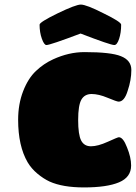

<svg xmlns="http://www.w3.org/2000/svg" viewBox="-20 -819 600 848"><path d="M199.2 -17.1Q171.9 -29.8 145.3 -52Q118.7 -74.2 102.1 -102.1Q60.1 -174.3 60.1 -290Q60.1 -359.4 82.3 -416.5Q104.5 -473.6 139.2 -505.9Q172.4 -537.6 214.8 -557.1Q284.2 -588.9 353 -588.9Q470.2 -588.9 514.2 -570.8Q560.1 -552.7 560.1 -509.8Q560.1 -465.8 543.9 -418Q529.3 -370.1 503.9 -370.1Q496.1 -370.1 455.1 -387.2Q415.5 -403.8 384.8 -403.8Q354 -403.8 339.6 -379.2Q325.2 -354.5 325.2 -289.1Q325.2 -224.1 338.4 -198.5Q351.6 -172.9 381.8 -172.9Q412.1 -172.9 456.1 -192.9Q500 -212.9 504.9 -212.9Q523.9 -212.9 541 -168Q559.1 -124 559.1 -87.9Q559.1 -36.1 505.6 -13.7Q452.1 8.8 351.1 8.8Q256.8 8.8 199.2 -17.1ZM154.8 -710Q154.8 -721.2 233.9 -759.8Q314.5 -798.8 336.9 -798.8Q361.3 -798.8 438 -759.8Q515.1 -722.2 515.1 -710Q515.1 -674.8 506.1 -647.5Q497.1 -620.1 484.9 -620.1Q467.8 -620.1 335.9 -670.9Q201.2 -620.1 185.1 -620.1Q174.8 -620.1 164.8 -648.2Q154.8 -676.3 154.8 -710Z"/></svg>

Font: GGS TheRock Black
Style: Regular
Weight: 900
Designer: Rodrigo Fuenzalida (2012); Goodgame Studios (2014)
Foundry: Rodrigo Fuenzalida,2012;  GGS,2014
Version: Version 1.002 | FøM Mod